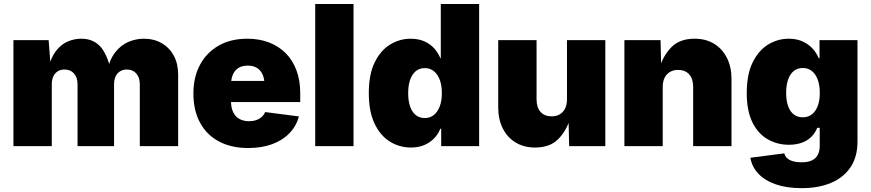

<svg xmlns="http://www.w3.org/2000/svg" viewBox="-20 -748 4459 983"><path d="M48.8 0V-542.5H229L240.2 -397.5H227.5Q240.2 -452.1 265.6 -485.8Q291 -519.5 325 -534.7Q358.9 -549.8 396.5 -549.8Q454.6 -549.8 491.2 -512.2Q527.8 -474.6 548.8 -383.8H528.3Q541.5 -444.3 570.6 -481Q599.6 -517.6 637.7 -533.7Q675.8 -549.8 716.3 -549.8Q768.6 -549.8 808.1 -526.9Q847.7 -503.9 869.9 -462.9Q892.1 -421.9 892.1 -365.7V0H695.8V-315.9Q695.8 -351.6 677.7 -371.8Q659.7 -392.1 629.4 -392.1Q609.4 -392.1 594.5 -382.8Q579.6 -373.5 571.8 -356.7Q564 -339.8 564 -315.9V0H377V-315.9Q377 -351.6 358.9 -371.8Q340.8 -392.1 310.5 -392.1Q290 -392.1 275.4 -382.8Q260.7 -373.5 252.9 -356.7Q245.1 -339.8 245.1 -315.9V0Z M1251 9.8Q1164.1 9.8 1101.1 -23.7Q1038.1 -57.1 1004.2 -119.9Q970.2 -182.6 970.2 -270Q970.2 -354 1004.4 -417Q1038.6 -480 1100.3 -514.9Q1162.1 -549.8 1246.1 -549.8Q1307.6 -549.8 1357.7 -530.5Q1407.7 -511.2 1443.4 -475.1Q1479 -439 1498 -387.5Q1517.1 -335.9 1517.1 -271.5V-225.6H1030.8V-333.5H1425.8L1334.5 -311Q1334.5 -343.8 1324.5 -366.2Q1314.5 -388.7 1295.4 -400.4Q1276.4 -412.1 1248.5 -412.1Q1220.2 -412.1 1201.2 -400.4Q1182.1 -388.7 1172.4 -366.2Q1162.6 -343.8 1162.6 -311V-232.4Q1162.6 -196.8 1173.8 -173.6Q1185.1 -150.4 1206.1 -138.9Q1227.1 -127.4 1254.9 -127.4Q1275.4 -127.4 1291.7 -133.1Q1308.1 -138.7 1319.8 -149.2Q1331.5 -159.7 1337.4 -174.3L1510.3 -151.9Q1497.1 -102.5 1462.2 -66.2Q1427.2 -29.8 1373.8 -10Q1320.3 9.8 1251 9.8Z M1790 -727.5V0H1593.8V-727.5Z M2084 7.3Q2024.9 7.3 1975.6 -23.4Q1926.3 -54.2 1897.2 -116.2Q1868.2 -178.2 1868.2 -271Q1868.2 -367.7 1898.7 -429.4Q1929.2 -491.2 1978.3 -520.5Q2027.3 -549.8 2082 -549.8Q2121.6 -549.8 2151.9 -536.6Q2182.1 -523.4 2202.9 -500.5Q2223.6 -477.5 2234.4 -450.2H2236.8V-727.5H2433.1V0H2238.8V-88.9H2234.4Q2223.1 -60.5 2202.1 -39.1Q2181.2 -17.6 2151.6 -5.1Q2122.1 7.3 2084 7.3ZM2154.8 -143.6Q2181.6 -143.6 2201.2 -159.2Q2220.7 -174.8 2231.4 -203.4Q2242.2 -231.9 2242.2 -271Q2242.2 -311 2231.4 -339.6Q2220.7 -368.2 2201.2 -383.8Q2181.6 -399.4 2154.8 -399.4Q2127.9 -399.4 2108.9 -383.8Q2089.8 -368.2 2079.8 -339.6Q2069.8 -311 2069.8 -271Q2069.8 -231.4 2079.8 -202.6Q2089.8 -173.8 2108.9 -158.7Q2127.9 -143.6 2154.8 -143.6Z M2719.2 7.3Q2662.1 7.3 2619.4 -18.8Q2576.7 -44.9 2553.7 -91.3Q2530.8 -137.7 2530.8 -197.3V-542.5H2727.1V-238.8Q2727.1 -198.2 2747.3 -175.3Q2767.6 -152.3 2804.7 -152.3Q2828.6 -152.3 2846.2 -162.8Q2863.8 -173.3 2873.3 -192.9Q2882.8 -212.4 2882.8 -239.7V-542.5H3079.1V0H2894L2890.6 -140.1H2898.4Q2879.4 -77.1 2837.2 -34.9Q2794.9 7.3 2719.2 7.3Z M3373 -302.7V0H3176.8V-542.5H3361.8L3365.2 -402.8H3357.4Q3376.5 -465.3 3418.7 -507.6Q3460.9 -549.8 3536.1 -549.8Q3594.2 -549.8 3636.5 -523.7Q3678.7 -497.6 3701.9 -451.2Q3725.1 -404.8 3725.1 -345.2V0H3528.8V-303.7Q3528.8 -344.2 3508.5 -367.2Q3488.3 -390.1 3451.2 -390.1Q3427.7 -390.1 3409.9 -379.6Q3392.1 -369.1 3382.6 -349.9Q3373 -330.6 3373 -302.7Z M4084.5 215.3Q4008.3 215.3 3952.4 196Q3896.5 176.8 3863 141.6Q3829.6 106.4 3821.8 59.6L3995.6 37.1Q3998.5 51.3 4010 61.8Q4021.5 72.3 4040.3 77.6Q4059.1 83 4083.5 83Q4130.4 83 4153.6 62Q4176.8 41 4176.8 -2.4V-93.8H4164.1Q4153.3 -66.4 4133.3 -46.9Q4113.3 -27.3 4084.5 -17.1Q4055.7 -6.8 4019 -6.8Q3960 -6.8 3910.9 -34.7Q3861.8 -62.5 3832.5 -121.1Q3803.2 -179.7 3803.2 -271.5Q3803.2 -368.2 3834 -429.7Q3864.7 -491.2 3913.6 -520.5Q3962.4 -549.8 4018.1 -549.8Q4057.6 -549.8 4087.9 -536.4Q4118.2 -522.9 4139.4 -500.2Q4160.6 -477.5 4171.9 -449.7H4175.8V-542.5H4370.1V-22.5Q4370.1 55.2 4334.5 108.2Q4298.8 161.1 4234.9 188.2Q4170.9 215.3 4084.5 215.3ZM4089.8 -147.5Q4117.2 -147.5 4136.5 -162.4Q4155.8 -177.2 4166.5 -205.1Q4177.2 -232.9 4177.2 -272Q4177.2 -312 4166.5 -340.6Q4155.8 -369.1 4136.5 -384.5Q4117.2 -399.9 4089.8 -399.9Q4063 -399.9 4043.9 -384.5Q4024.9 -369.1 4014.9 -340.6Q4004.9 -312 4004.9 -272Q4004.9 -232.9 4014.9 -204.8Q4024.9 -176.8 4043.9 -162.1Q4063 -147.5 4089.8 -147.5Z"/></svg>

Font: Inter 16pt Black
Style: Regular
Weight: 900
Version: Version 4.001;git-66647c0bb